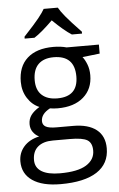

<svg xmlns="http://www.w3.org/2000/svg" viewBox="-61 -753 632 1019"><g transform="rotate(-5 254.5 -243.5)"><path d="M486.8 -497.1V-449.2L394.5 -438.5Q407.2 -422.9 417.2 -397.2Q427.2 -371.6 427.2 -339.4Q427.2 -266.1 377.4 -222.7Q327.6 -179.2 240.2 -179.2Q218.3 -179.2 198.7 -182.6Q150.4 -157.2 150.4 -118.7Q150.4 -98.6 167.2 -88.9Q184.1 -79.1 225.1 -79.1H313Q393.6 -79.1 437 -44.9Q480.5 -10.7 480.5 54.2Q480.5 136.7 414.1 179.9Q347.7 223.1 220.7 223.1Q123.5 223.1 70.6 186.8Q17.6 150.4 17.6 84.5Q17.6 39.1 46.6 5.9Q75.7 -27.3 128.4 -39.1Q109.4 -47.9 96.4 -65.9Q83.5 -84 83.5 -107.9Q83.5 -135.3 97.9 -155.5Q112.3 -175.8 143.6 -194.8Q105 -210.9 80.8 -249Q56.6 -287.1 56.6 -335.9Q56.6 -417.5 105.7 -461.7Q154.8 -505.9 244.6 -505.9Q283.2 -505.9 314.9 -497.1ZM90.3 83.5Q90.3 124 124.3 144.8Q158.2 165.5 221.7 165.5Q316.4 165.5 362.1 137.2Q407.7 108.9 407.7 60.5Q407.7 20 382.8 4.4Q357.9 -11.2 289.1 -11.2H198.7Q147.5 -11.2 118.9 13.2Q90.3 37.6 90.3 83.5ZM130.9 -337.9Q130.9 -285.6 160.4 -258.8Q189.9 -231.9 242.7 -231.9Q353 -231.9 353 -339.4Q353 -451.2 241.2 -451.2Q188 -451.2 159.4 -422.6Q130.9 -394 130.9 -337.9ZM97.2 -573.2Q154.8 -634.8 178 -663.8Q201.2 -692.9 211.4 -711.4H286.6Q296.9 -692.4 321.5 -662.4Q346.2 -632.3 402.8 -573.2V-563H348.6Q309.1 -587.9 248.5 -647Q187 -586.4 149.4 -563H97.2Z"/></g></svg>

Font: Bpm'online Open Sans
Style: Regular
Weight: 400
Foundry: Ascender Corporation
Version: Version 1.10